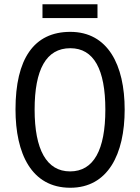

<svg xmlns="http://www.w3.org/2000/svg" viewBox="-20 -874 659 904"><path d="M439 -854H180V-789H439ZM567 -358C567 -568 488 -724 311 -724C139 -724 53 -596 53 -359C53 -151 128 10 311 10C488 10 567 -148 567 -358ZM143 -358C143 -546 197 -647 311 -647C422 -647 476 -547 476 -358C476 -168 421 -67 310 -67C199 -67 143 -170 143 -358Z"/></svg>

Font: Noto Sans Devanagari UI Condensed
Style: Regular
Weight: 400
Width: 3
Designer: Jelle Bosma - Monotype Design Team
Foundry: Monotype Imaging Inc.
Version: Version 2.004